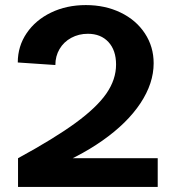

<svg xmlns="http://www.w3.org/2000/svg" viewBox="-20 -736 673 756"><path d="M437 -482Q437 -538 407 -570.5Q377 -603 326 -603Q290 -603 260.5 -587Q231 -571 214.5 -543Q198 -515 198 -480L50 -490Q50 -554 85 -605.5Q120 -657 181 -686.5Q242 -716 318 -716Q394 -716 455 -686.5Q516 -657 550.5 -604.5Q585 -552 585 -487Q585 -408 533 -329.5Q481 -251 383.5 -182.5Q286 -114 154 -64L174 -113H601V0H51V-113Q194 -191 277.5 -252Q361 -313 399 -368Q437 -423 437 -482Z"/></svg>

Font: Uncut Sans Variable
Style: Regular
Weight: 400
Designer: Kasper Nordkvist
Foundry: UNCUT.wtf
Version: Version 1.303;Glyphs 3.1.2 (3151)